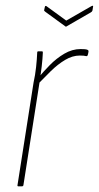

<svg xmlns="http://www.w3.org/2000/svg" viewBox="-20 -661 350 681"><path d="M46 0Q41 0 42 -4L99 -368Q105 -395 108 -423Q111 -451 112 -475Q112 -479 116 -479H129Q132 -479 132 -475Q131 -452 128 -426Q125 -400 121 -378V-374L63 -4Q62 0 57 0ZM111 -359 115 -384Q133 -406 156.5 -430Q180 -454 208 -470.5Q236 -487 266 -487Q274 -487 280.5 -486.5Q287 -486 291 -484Q294 -483 294 -479Q294 -477 293 -472.5Q292 -468 291 -465Q289 -461 285 -462Q282 -463 276.5 -463.5Q271 -464 263 -464Q237 -464 211 -448.5Q185 -433 160 -408.5Q135 -384 111 -359ZM304 -639Q312 -643 310 -637L308 -624Q307 -621 306 -620Q305 -619 302 -617L217 -568Q214 -565 211 -568L141 -619Q138 -621 137 -622.5Q136 -624 137 -627L139 -636Q140 -642 145 -639L215 -588Z"/></svg>

Font: Sofia Sans Condensed Thin
Style: Italic
Weight: 250
Italic angle: -9°
Version: Version 4.100